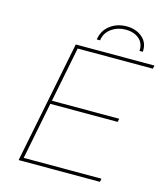

<svg xmlns="http://www.w3.org/2000/svg" viewBox="-126 -967 923 1063"><g transform="rotate(15 336.0 -435.0)"><path d="M105 -19H551L547 0H81L221 -700H672L668 -681H237L174 -365H560L556 -346H170ZM326 -757Q334 -810 374 -840Q414 -870 468 -870Q522 -870 558 -839.5Q594 -809 590 -757H571Q574 -801 544.5 -826Q515 -851 467 -851Q422 -851 386.5 -826Q351 -801 345 -757Z"/></g></svg>

Font: Montserrat Thin
Style: Italic
Weight: 100
Italic angle: -11.3°
Designer: Julieta Ulanovsky
Foundry: Julieta Ulanovsky
Version: Version 9.000; ttfautohint (v1.8.4.7-5d5b)